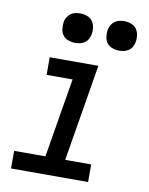

<svg xmlns="http://www.w3.org/2000/svg" viewBox="-83 -798 667 859"><g transform="rotate(10 250.0 -368.5)"><path d="M27 0V-80H169L229 -440H111V-520H332L259 -80H377V0ZM412 -603Q396 -603 380.5 -608.5Q365 -614 356 -626Q347 -638 345 -654Q343 -670 345 -686Q347 -697 353 -707.5Q359 -718 368.5 -725Q378 -732 389.5 -734.5Q401 -737 412 -737Q428 -737 443 -731.5Q458 -726 467 -714Q476 -702 478.5 -686Q481 -670 478 -654Q476 -643 470.5 -632.5Q465 -622 455 -615Q445 -608 434 -605.5Q423 -603 412 -603ZM212 -603Q196 -603 180.5 -608.5Q165 -614 156 -626Q147 -638 145 -654Q143 -670 145 -686Q147 -697 153 -707.5Q159 -718 168.5 -725Q178 -732 189.5 -734.5Q201 -737 212 -737Q228 -737 243 -731.5Q258 -726 267 -714Q276 -702 278.5 -686Q281 -670 278 -654Q276 -643 270.5 -632.5Q265 -622 255 -615Q245 -608 234 -605.5Q223 -603 212 -603Z"/></g></svg>

Font: Iosevka SS18 Medium
Style: Italic
Weight: 500
Italic angle: -9°
Monospace: yes
Designer: Belleve Invis
Foundry: Belleve Invis
Version: Version 25.1.1; ttfautohint (v1.8.4)